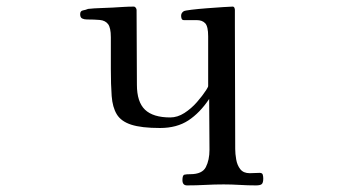

<svg xmlns="http://www.w3.org/2000/svg" viewBox="-20 -561 1040 582"><path d="M778 -20Q778 -7 773.5 -3Q769 1 756 1Q731 1 706.5 -0.5Q682 -2 658 -2Q630 -2 602.5 -0.5Q575 1 547 1Q533 1 533 -15Q533 -30 539 -31.5Q545 -33 557 -33Q593 -33 604 -54.5Q615 -76 615 -107Q615 -145 614.5 -184Q614 -223 614 -261Q586 -219 551 -196Q516 -173 465 -173Q409 -173 378 -183Q347 -193 334 -214.5Q321 -236 318.5 -270Q316 -304 316 -352V-448Q316 -477 307.5 -488Q299 -499 282.5 -500.5Q266 -502 243 -502Q235 -502 229 -505Q223 -508 223 -518Q223 -528 231.5 -529.5Q240 -531 247 -534Q266 -536 284.5 -536.5Q303 -537 321 -538Q338 -539 354 -540Q370 -541 386 -541Q389 -541 391.5 -537.5Q394 -534 394 -531Q394 -474 394.5 -417.5Q395 -361 395 -304Q395 -252 419.5 -228.5Q444 -205 496 -205Q518 -205 539 -218.5Q560 -232 577 -251.5Q594 -271 605 -288Q606 -290 608.5 -294Q611 -298 611 -300V-451Q611 -481 602 -490.5Q593 -500 576.5 -500Q560 -500 538 -500Q532 -500 530.5 -504.5Q529 -509 529 -513Q529 -522 537 -527Q540 -529 560.5 -531.5Q581 -534 607.5 -536Q634 -538 656.5 -539.5Q679 -541 685 -541Q689 -541 690.5 -537.5Q692 -534 692 -531V-483Q692 -389 692.5 -296Q693 -203 693 -109Q693 -95 696 -77.5Q699 -60 708.5 -48Q718 -36 737 -36Q745 -36 752 -36.5Q759 -37 767 -37Q775 -37 776.5 -31.5Q778 -26 778 -20Z"/></svg>

Font: Kaisei Tokumin
Style: Regular
Weight: 400
Designer: Font-Kai, 金井和夫
Foundry: KAZUO KANAI
Version: Version 5.003